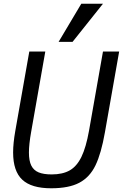

<svg xmlns="http://www.w3.org/2000/svg" viewBox="-20 -1004 660 1032"><path d="M50.5 -184.5Q50.5 -233 62 -299L137.5 -727H223.5L147.5 -295.5Q135.5 -228 135.5 -184Q135.5 -139.5 148.2 -114Q161 -88.5 187.5 -77.5Q214 -66.5 258 -66.5Q316.5 -66.5 354.8 -88.2Q393 -110 417.8 -161Q442.5 -212 458.5 -301.5L533.5 -727H620.5L544 -293Q524 -179 493.2 -115.2Q462.5 -51.5 406.5 -21.8Q350.5 8 255 8Q149 8 99.8 -38Q50.5 -84 50.5 -184.5ZM295 -779 417 -984H533.5L370 -779Z"/></svg>

Font: JuliaMono Italic
Style: Regular
Weight: 400
Italic angle: -9°
Monospace: yes
Designer: cormullion
Foundry: corm
Version: Version 0.049; ttfautohint (v1.8.4)